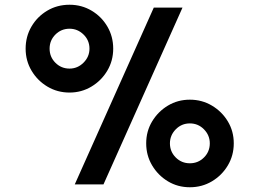

<svg xmlns="http://www.w3.org/2000/svg" viewBox="-20 -777 1093 809"><path d="M273 -387Q222 -387 180 -412Q138 -437 113 -479Q88 -521 88 -572Q88 -623 112.5 -665Q137 -707 179 -732Q221 -757 273 -757Q324 -757 366 -732Q408 -707 432.5 -665Q457 -623 457 -572Q457 -521 432 -479Q407 -437 365 -412Q323 -387 273 -387ZM295 0 628 -745H749L416 0ZM273 -488Q307 -488 332 -513Q357 -538 357 -572Q357 -607 332 -631.5Q307 -656 273 -656Q238 -656 213.5 -631.5Q189 -607 189 -572Q189 -537 213.5 -512.5Q238 -488 273 -488ZM780 12Q729 12 687.5 -13Q646 -38 621 -80Q596 -122 596 -173Q596 -224 621 -265.5Q646 -307 687.5 -332Q729 -357 780 -357Q831 -357 873 -332Q915 -307 940 -265.5Q965 -224 965 -173Q965 -122 940 -80Q915 -38 873 -13Q831 12 780 12ZM780 -89Q815 -89 839.5 -113.5Q864 -138 864 -173Q864 -207 839.5 -232Q815 -257 780 -257Q745 -257 720.5 -232Q696 -207 696 -173Q696 -138 720.5 -113.5Q745 -89 780 -89Z"/></svg>

Font: Plus Jakarta Display Medium
Style: Regular
Weight: 500
Designer: Gumpita Rahayu
Foundry: Tokotype Studio
Version: Version 1.000